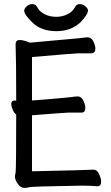

<svg xmlns="http://www.w3.org/2000/svg" viewBox="-20 -900 540 936"><path d="M98 16Q80 16 66.5 -4Q53 -24 53 -37Q53 -46 56 -59.5Q59 -73 59 -342Q49 -348 42 -365Q35 -382 35 -393Q35 -410 53 -410L59 -409Q59 -613 56 -684Q56 -705 76 -705Q95 -705 126 -692L369 -714Q399 -718 406 -718Q426 -718 435.5 -697.5Q445 -677 445 -663Q445 -640 425 -640H361Q346 -640 136 -622V-410Q300 -423 321 -426Q350 -430 358 -430Q377 -430 386.5 -409.5Q396 -389 396 -374Q396 -351 377 -351H313Q299 -351 136 -338V-65Q418 -71 436 -73Q453 -73 463 -51.5Q473 -30 473 -15Q473 8 454 8Q422 5 377 5Q133 9 123.5 12.5Q114 16 98 16ZM255 -748Q183 -748 140.5 -788Q98 -828 98 -848Q98 -858 110 -869Q122 -880 137 -880Q154 -880 161 -866Q172 -844 197 -831Q222 -818 254 -818Q285 -818 310 -831Q335 -844 346 -866Q353 -880 369 -880Q384 -880 396.5 -869Q409 -858 409 -849Q409 -830 374 -793Q328 -748 255 -748Z"/></svg>

Font: LXGW WenKai Mono TC
Style: Bold
Weight: 700
Designer: LXGW / Fontworks Inc.
Foundry: LXGW / Fontworks Inc.
Version: Version 1.330